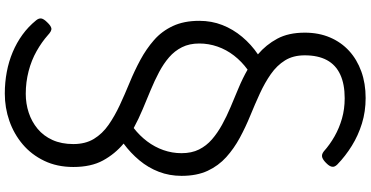

<svg xmlns="http://www.w3.org/2000/svg" viewBox="-382 -672 1504 779"><g transform="rotate(90 369.5 -283.0)"><path d="M360 449Q315 449 272.5 441Q230 433 192 417Q154 401 121.5 377.5Q89 354 63 322Q54 311 55.5 301Q57 291 71 277Q85 262 95.5 260Q106 258 124 275Q151 299 188 320Q225 341 269.5 352.5Q314 364 361 364Q401 364 437.5 352Q474 340 503 316Q532 292 548.5 255.5Q565 219 565 171Q565 122 544 87.5Q523 53 487 28Q451 3 407 -17.5Q363 -38 315.5 -57.5Q268 -77 223.5 -101Q179 -125 143 -156.5Q107 -188 86 -233Q65 -278 65 -340Q65 -390 82 -433.5Q99 -477 130 -514Q161 -551 201 -578Q162 -611 137.5 -656.5Q113 -702 113 -768Q113 -825 132.5 -870.5Q152 -916 187 -948Q222 -980 270.5 -997.5Q319 -1015 378 -1015Q433 -1015 481.5 -1000Q530 -985 572 -959Q614 -933 648 -900Q659 -889 657 -878.5Q655 -868 644 -857Q631 -843 619.5 -839Q608 -835 595 -845Q567 -870 533.5 -889Q500 -908 461.5 -919Q423 -930 379 -930Q322 -930 283 -912Q244 -894 224.5 -858Q205 -822 205 -768Q205 -721 225.5 -688Q246 -655 281 -630.5Q316 -606 359.5 -586Q403 -566 449.5 -547Q496 -528 539.5 -504.5Q583 -481 618 -449.5Q653 -418 673.5 -374Q694 -330 694 -268Q694 -219 677.5 -176Q661 -133 631 -97Q601 -61 563 -33Q605 2 631.5 50.5Q658 99 658 171Q658 237 633 289Q608 341 566 376.5Q524 412 471 430.5Q418 449 360 449ZM500 -74Q531 -98 554 -128.5Q577 -159 589.5 -194.5Q602 -230 602 -268Q602 -309 587 -339Q572 -369 546 -391.5Q520 -414 486.5 -432.5Q453 -451 415 -467Q377 -483 337.5 -499.5Q298 -516 263 -536Q230 -512 206 -481Q182 -450 169.5 -414Q157 -378 157 -340Q157 -300 172 -270Q187 -240 213 -217.5Q239 -195 273 -177Q307 -159 345.5 -143Q384 -127 423.5 -110.5Q463 -94 500 -74Z"/></g></svg>

Font: Playwrite NG Modern
Style: Regular
Weight: 400
Designer: Veronika Burian, José Scaglione
Foundry: TypeTogether
Version: Version 1.002